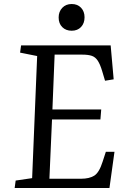

<svg xmlns="http://www.w3.org/2000/svg" viewBox="-20 -936 630 956"><path d="M165 -657 80 -674 85 -710H531L546 -541L503 -534L489 -581Q479 -615 467 -633.5Q455 -652 437 -658Q419 -664 390 -664H252L241 -391H484L480 -341H239L226 -46H383Q425 -46 449.5 -61.5Q474 -77 491 -131L507 -180H550L525 0H53L58 -37L140 -49ZM272 -849Q272 -878 290 -897Q308 -916 337 -916Q366 -916 383.5 -897.5Q401 -879 401 -850Q401 -820 383.5 -801.5Q366 -783 337 -783Q308 -783 290 -801Q272 -819 272 -849Z"/></svg>

Font: Literata 36pt
Style: Italic
Weight: 400
Italic angle: -2°
Designer: Latin by Veronika Burian and Jose Scaglione. Greek by Irene Vlachou. Cyrillic by Vera Evstafieva
Foundry: TypeTogether
Version: Version 3.002